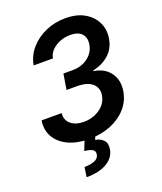

<svg xmlns="http://www.w3.org/2000/svg" viewBox="-170 -845 993 1178"><g transform="rotate(-20 326.0 -256.0)"><path d="M285.2 9.9Q207 9.9 150.4 -16.3Q93.8 -42.6 66.4 -89.5Q39.1 -136.4 48.3 -197.8H179.7Q174.4 -153.8 205.4 -127.1Q236.5 -100.5 290.5 -100.5Q350.1 -100.5 395.8 -132.6Q441.4 -164.8 449.2 -216.3Q456.3 -263.8 423.7 -292.3Q391 -320.7 323.2 -320.7H256L272.7 -422.2H333.8Q391 -422.2 432.9 -453.5Q474.8 -484.7 483.3 -535.5Q490.4 -578.5 466.8 -604.4Q443.2 -630.3 392.4 -630.3Q358.3 -630.3 326.3 -618.3Q294.4 -606.2 271.8 -584Q249.3 -561.8 244 -531.2H117.9Q128.9 -592 169.6 -638.5Q210.2 -685 270.1 -711.1Q329.9 -737.2 398.8 -737.2Q473 -737.2 523.1 -708.1Q573.2 -679 595.7 -631.4Q618.3 -583.8 609 -528.4Q599.1 -467 556.3 -428.6Q513.5 -390.3 451 -377.5V-372.9Q522 -362.2 557.2 -313Q592.3 -263.8 581 -194.6Q571 -133.5 530.2 -87.5Q489.3 -41.5 426 -15.8Q362.6 9.9 285.2 9.9ZM258.2 -2.8H327.8L316.4 27.3Q349.1 32.3 369 53.3Q388.8 74.2 381.7 112.9Q373.9 163.4 323.5 193.9Q273.1 224.4 188.9 224.4L198.2 161.2Q239 161.2 264.7 150.2Q290.5 139.2 295.1 116.1Q299.4 93.4 283.4 82.9Q267.4 72.4 230.1 68.5Z"/></g></svg>

Font: Inter UI Semi Bold
Style: Italic
Weight: 600
Italic angle: -9.39999°
Designer: Rasmus Andersson
Foundry: rsms
Version: 3.2;8d6f07862